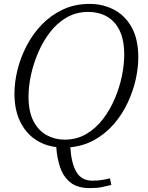

<svg xmlns="http://www.w3.org/2000/svg" viewBox="-20 -745 758 983"><path d="M440 218Q377 218 341 189.5Q305 161 288.5 113.5Q272 66 268 8Q207 1 158.5 -32.5Q110 -66 82 -125Q54 -184 54 -266Q54 -324 69.5 -387Q85 -450 116 -510Q147 -570 193.5 -618.5Q240 -667 301.5 -696Q363 -725 439 -725Q506 -725 562.5 -696Q619 -667 653.5 -606.5Q688 -546 688 -450Q688 -397 674.5 -337Q661 -277 633.5 -218.5Q606 -160 564 -111Q522 -62 466 -30Q410 2 340 9Q345 90 371 135Q397 180 453 180Q480 180 501.5 176.5Q523 173 543 168L550 202Q526 208 501.5 213Q477 218 440 218ZM311 -30Q372 -30 421 -58.5Q470 -87 506.5 -134.5Q543 -182 567.5 -239.5Q592 -297 604 -355.5Q616 -414 616 -464Q616 -542 591.5 -590.5Q567 -639 525.5 -661.5Q484 -684 432 -684Q371 -684 322 -656Q273 -628 236.5 -580.5Q200 -533 175.5 -476Q151 -419 138.5 -360.5Q126 -302 126 -251Q126 -173 151.5 -124.5Q177 -76 219 -53Q261 -30 311 -30Z"/></svg>

Font: Noto Serif Light
Style: Italic
Weight: 300
Italic angle: -12°
Designer: Monotype Design Team
Foundry: Monotype Imaging Inc.
Version: Version 2.013